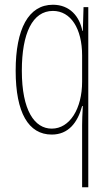

<svg xmlns="http://www.w3.org/2000/svg" viewBox="-20 -557 462 809"><path d="M326 -30V232H352V-527H332L329 -427H327C315 -488 274 -537 203 -537C100 -537 46 -435 46 -259C46 -82 100 10 198 10C268 10 307 -40 326 -110H329C327 -81 326 -45 326 -30ZM198 -15C126 -15 72 -91 72 -259C72 -417 117 -511 203 -511C278 -511 326 -437 326 -323V-213C326 -99 274 -15 198 -15Z"/></svg>

Font: Noto Sans Devanagari ExtraCondensed Thin
Style: Regular
Weight: 100
Width: 2
Designer: Jelle Bosma - Monotype Design Team
Foundry: Monotype Imaging Inc.
Version: Version 2.004